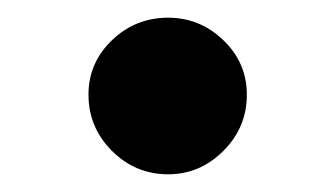

<svg xmlns="http://www.w3.org/2000/svg" viewBox="-20 -181 368 217"><path d="M170 16Q133 16 106.5 -10.5Q80 -37 80 -74Q80 -110 106.5 -135.5Q133 -161 170 -161Q206 -161 232.5 -135.5Q259 -110 259 -74Q259 -37 232.5 -10.5Q206 16 170 16Z"/></svg>

Font: Inclusive Sans
Style: Bold
Weight: 700
Designer: Olivia King
Foundry: Olivia King
Version: Version 2.004